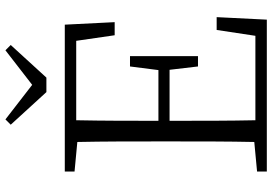

<svg xmlns="http://www.w3.org/2000/svg" viewBox="-164 -814 978 689"><g transform="rotate(-90 324.5 -469.0)"><path d="M241 -938 222 -919 339 -791H391L508 -919L489 -938L365 -842ZM54 -690 160 -680C162 -584 162 -487 162 -390V-335C162 -237 162 -140 160 -45L54 -35V0H599L608 -180H562L541 -41H238C236 -134 236 -230 236 -349H419L431 -247H468V-491H431L418 -389H236C236 -488 236 -587 238 -684H523L543 -546H590L581 -725H54Z"/></g></svg>

Font: Kiri Minchoo Light
Style: Regular
Weight: 300
Designer: Ryoko NISHIZUKA 西塚涼子 (kana & ideographs); Frank Grießhammer (Latin, Greek & Cyrillic);
akenotsuki.com/eyeben/fonts/ (U+
Foundry: Adobe
akenotsuki.com/eyeben/fonts/
Version: Version 4.002;hotconv 1.0.119;makeotfexe 2.5.65604